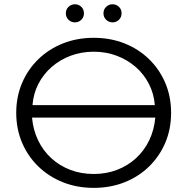

<svg xmlns="http://www.w3.org/2000/svg" viewBox="-20 -886 891 912"><path d="M425.2 6.4Q345.9 6.4 278.7 -20.4Q211.5 -47.2 161.9 -95.5Q112.2 -143.7 84.7 -208.6Q57.1 -273.4 57.1 -350Q57.1 -426.6 84.7 -491.4Q112.2 -556.3 161.9 -604.5Q211.5 -652.8 278.7 -679.6Q345.9 -706.4 425.2 -706.4Q504.4 -706.4 571.3 -679.9Q638.3 -653.4 687.9 -605.1Q737.5 -556.8 765.1 -492Q792.7 -427.1 792.7 -350Q792.7 -272.9 765.1 -208Q737.5 -143.2 687.9 -94.9Q638.3 -46.6 571.3 -20.1Q504.4 6.4 425.2 6.4ZM425.2 -59.6Q484.8 -59.6 535.6 -79Q586.4 -98.4 625.6 -134.1Q664.8 -169.9 688.6 -219.1Q712.3 -268.3 717.7 -327.4H132.1Q137.5 -268.3 161.2 -219.1Q184.9 -169.9 224.1 -134.1Q263.3 -98.4 314.4 -79Q365.5 -59.6 425.2 -59.6ZM134.3 -386.7H715.4Q711.2 -441.1 687.4 -487.4Q663.7 -533.7 624.5 -567.9Q585.3 -602 534.5 -621.2Q483.7 -640.4 425.2 -640.4Q366.6 -640.4 315.5 -621.2Q264.5 -602 225.3 -567.9Q186.1 -533.7 162.3 -487.4Q138.6 -441.1 134.3 -386.7ZM514.5 -779.7Q497.2 -779.7 484.4 -791.9Q471.5 -804.2 471.5 -822.7Q471.5 -841.6 484.4 -853.6Q497.2 -865.7 514.5 -865.7Q532.3 -865.7 544.9 -853.6Q557.5 -841.6 557.5 -822.7Q557.5 -804.2 544.9 -791.9Q532.3 -779.7 514.5 -779.7ZM335.8 -779.7Q318.4 -779.7 305.6 -791.9Q292.8 -804.2 292.8 -822.7Q292.8 -841.6 305.6 -853.6Q318.4 -865.7 335.8 -865.7Q353.6 -865.7 366.2 -853.6Q378.8 -841.6 378.8 -822.7Q378.8 -804.2 366.2 -791.9Q353.6 -779.7 335.8 -779.7Z"/></svg>

Font: Montserrat Alternates Thin
Style: Regular
Weight: 100
Designer: Julieta Ulanovsky
Foundry: Julieta Ulanovsky
Version: Version 9.000